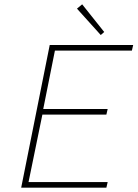

<svg xmlns="http://www.w3.org/2000/svg" viewBox="-20 -868 640 888"><path d="M78 0 210 -660H596L590 -634H234L180 -364H478L472 -338H176L112 -26H478L472 0ZM446 -706 336 -828 360 -848 462 -720Z"/></svg>

Font: TypoPRO Source Code Pro
Style: Italic
Weight: 200
Italic angle: -11°
Monospace: yes
Designer: Paul D. Hunt, Teo Tuominen
Foundry: Adobe Systems Incorporated
Version: Version 1.030;PS 1.0;hotconv 1.0.84;makeotf.lib2.5.63406